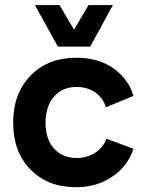

<svg xmlns="http://www.w3.org/2000/svg" viewBox="-20 -744 594 776"><path d="M213.9 -555.7Q247.1 -555.7 344.7 -555.7Q368.2 -597.7 436.5 -723.6Q412.1 -723.6 337.9 -723.6Q323.2 -699.2 279.3 -624Q264.6 -649.4 220.7 -723.6Q196.3 -723.6 121.1 -723.6Q144.5 -681.6 213.9 -555.7ZM291 -105.5Q234.4 -105.5 199.2 -142.6Q164.1 -180.7 164.1 -248Q164.1 -313.5 198.2 -353.5Q231.4 -392.6 291 -392.6Q332 -392.6 364.3 -371.1Q396.5 -348.6 408.2 -310.5Q445.3 -326.2 519.5 -356.4Q500 -423.8 438.5 -467.8Q377 -510.7 289.1 -510.7Q173.8 -510.7 103.5 -438.5Q33.2 -366.2 33.2 -248Q33.2 -129.9 103.5 -58.6Q172.9 12.7 288.1 12.7Q370.1 12.7 432.6 -29.3Q496.1 -71.3 519.5 -142.6Q483.4 -156.2 410.2 -183.6Q397.5 -148.4 365.2 -127Q333 -105.5 291 -105.5Z"/></svg>

Font: BM-Biotif
Style: Bold
Weight: 400
Designer: Deni Anggara
Version: Version 1.000;PS 001.000;hotconv 1.0.88;makeotf.lib2.5.64776